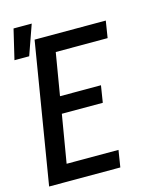

<svg xmlns="http://www.w3.org/2000/svg" viewBox="-122 -893 748 969"><g transform="rotate(-15 252.5 -408.5)"><path d="M12 0 133 -735H505L491 -647H220L183 -426H397L383 -338H169L127 -88H398L384 0ZM8 -661 45 -817H140L85 -661Z"/></g></svg>

Font: Iosevka Semibold
Style: Italic
Weight: 600
Italic angle: -9°
Monospace: yes
Designer: Belleve Invis
Foundry: Belleve Invis
Version: Version 32.5.0; ttfautohint (v1.8.4)